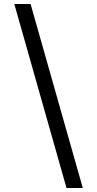

<svg xmlns="http://www.w3.org/2000/svg" viewBox="-20 -812 489 967"><path d="M52 -792H134L397 135H315Z"/></svg>

Font: kannada15
Style: Book
Weight: 400
Designer: Jelle Bosma - Monotype Design Team
Foundry: Monotype Imaging Inc.
Version: Version 2.003